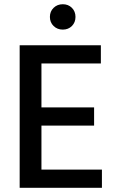

<svg xmlns="http://www.w3.org/2000/svg" viewBox="-20 -888 554 908"><path d="M462 0H73V-674H457V-588H176V-380H425V-294H176V-86H462ZM320 -851Q337 -834 337 -808Q337 -782 320 -765Q303 -748 277 -748Q251 -748 233.5 -765Q216 -782 216 -808Q216 -834 233.5 -851Q251 -868 277 -868Q303 -868 320 -851Z"/></svg>

Font: Hind Siliguri Medium
Style: Regular
Weight: 500
Designer: Jyotish Sonowal
Foundry: Indian Type Foundry
Version: Version 1.001;PS 1.0;hotconv 1.0.86;makeotf.lib2.5.63406; tt